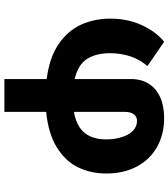

<svg xmlns="http://www.w3.org/2000/svg" viewBox="34 -612 776 885"><g transform="rotate(90 422.5 -169.0)"><path d="M523.4 -537.1Q599.1 -537.1 657.2 -504.2Q715.3 -471.2 747.3 -410.9Q779.3 -350.6 779.3 -270.5Q779.3 -199.7 751.2 -141.1Q723.1 -82.5 659.7 -43Q596.2 -3.4 495.1 6.8V199.2H343.8V4.4Q244.6 -8.3 182.6 -50.8Q120.6 -93.3 93 -154.5Q65.4 -215.8 65.4 -289.1Q65.4 -370.1 95.9 -435.3Q126.5 -500.5 171.9 -537.1L284.2 -460Q226.1 -394 224.6 -289.1Q224.6 -223.1 251.2 -181.6Q277.8 -140.1 343.8 -124.5V-383.8Q343.8 -431.6 365.5 -466.1Q387.2 -500.5 427.7 -518.8Q468.3 -537.1 523.4 -537.1ZM622.1 -270.5Q621.6 -312 610.8 -344.2Q600.1 -376.5 581.1 -394.3Q562 -412.1 537.1 -412.1Q517.1 -412.1 506.1 -397Q495.1 -381.8 495.1 -356.4V-121.1Q562.5 -133.3 592.3 -170.9Q622.1 -208.5 622.1 -270.5Z"/></g></svg>

Font: Pretendard JP ExtraBold
Style: Regular
Weight: 800
Designer: Base glyphs from Inter by Rasmus Andersson; Hangeul glyphs from Noto Sans CJK(Source Han Sans) by Jang Soo-young and Kan
Foundry: Kil Hyung-jin
Version: Version 1.309